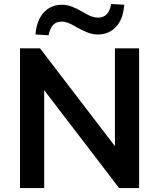

<svg xmlns="http://www.w3.org/2000/svg" viewBox="-20 -949 803 969"><path d="M81 0V-705H182L581 -184H560V-705H682V0H581L183 -520H203V0ZM225 -771 159 -775Q165 -847 201 -886Q237 -925 293 -925Q318 -925 343 -915.5Q368 -906 397 -889Q427 -871 443.5 -865.5Q460 -860 474 -860Q503 -860 519 -877.5Q535 -895 541 -929L607 -925Q602 -853 566 -814Q530 -775 474 -775Q448 -775 422 -785Q396 -795 368 -811Q341 -827 324 -833.5Q307 -840 292 -840Q263 -840 247.5 -822.5Q232 -805 225 -771Z"/></svg>

Font: Nunito Sans 11pt
Style: Bold
Weight: 700
Version: Version 3.101;gftools[0.9.27]